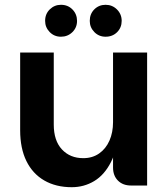

<svg xmlns="http://www.w3.org/2000/svg" viewBox="-20 -773 701 800"><path d="M451 -75V-554H593V0H526Q492 0 471.5 -20.5Q451 -41 451 -75ZM279 7Q213 7 164.5 -21Q116 -49 90 -102Q64 -155 64 -230V-554H204V-254Q204 -187 238 -150.5Q272 -114 327 -114Q365 -114 393 -133.5Q421 -153 436 -187Q451 -221 451 -264L473 -235Q470 -152 442.5 -98Q415 -44 372.5 -18.5Q330 7 279 7ZM234 -620Q206 -620 187 -639.5Q168 -659 168 -686Q168 -715 187.5 -734Q207 -753 234 -753Q263 -753 282 -733.5Q301 -714 301 -686Q301 -658 281.5 -639Q262 -620 234 -620ZM420 -620Q392 -620 373 -639.5Q354 -659 354 -686Q354 -715 373 -734Q392 -753 420 -753Q448 -753 467.5 -733.5Q487 -714 487 -686Q487 -658 468 -639Q449 -620 420 -620Z"/></svg>

Font: Parkinsans SemiBold
Style: Regular
Weight: 600
Designer: Red Stone, Indian Type Foundry
Foundry: Indian Type Foundry
Version: Version 1.000